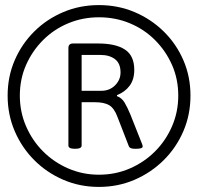

<svg xmlns="http://www.w3.org/2000/svg" viewBox="-20 -729 779 755"><path d="M369 6Q294 6 229 -22Q164 -50 115 -99Q66 -148 38 -213Q10 -278 10 -353Q10 -428 38 -492.5Q66 -557 115 -605.5Q164 -654 229 -681.5Q294 -709 369 -709Q444 -709 509 -681.5Q574 -654 623.5 -605.5Q673 -557 701 -492.5Q729 -428 729 -353Q729 -278 701 -213Q673 -148 623.5 -99Q574 -50 509 -22Q444 6 369 6ZM369 -42Q434 -42 490.5 -66.5Q547 -91 589.5 -133.5Q632 -176 656.5 -232.5Q681 -289 681 -353Q681 -418 656.5 -473.5Q632 -529 589.5 -571.5Q547 -614 490.5 -637.5Q434 -661 369 -661Q305 -661 248.5 -637.5Q192 -614 149.5 -571.5Q107 -529 82.5 -473.5Q58 -418 58 -353Q58 -289 82.5 -232.5Q107 -176 149.5 -133.5Q192 -91 248.5 -66.5Q305 -42 369 -42ZM273 -144Q249 -144 249 -157V-540Q249 -558 267 -558H366Q435 -558 471.5 -534Q508 -510 508 -454Q508 -416 489.5 -391.5Q471 -367 440 -355V-351Q459 -344 470 -325.5Q481 -307 493 -278L539 -162Q540 -159 540.5 -157Q541 -155 541 -153Q541 -144 516 -144H510Q491 -144 487 -153L442 -269Q429 -304 409 -315.5Q389 -327 354 -327H301V-157Q301 -144 277 -144ZM301 -372H379Q411 -372 432.5 -393.5Q454 -415 454 -444Q454 -480 432 -496.5Q410 -513 375 -513H301Z"/></svg>

Font: Asap
Style: Italic
Weight: 400
Italic angle: -6°
Designer: Pablo Cosgaya
Foundry: Omnibus-Type
Version: Version 3.001; ttfautohint (v1.8.3)